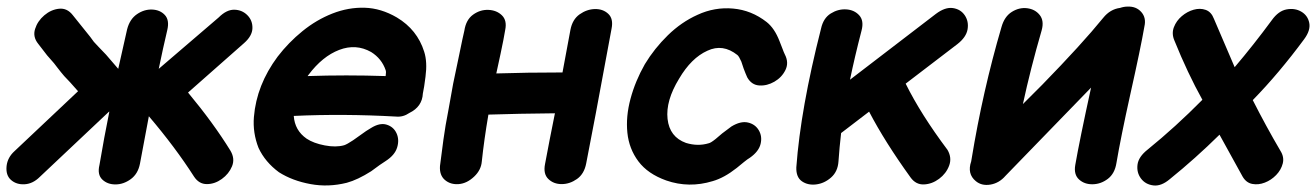

<svg xmlns="http://www.w3.org/2000/svg" viewBox="-53 -559 3997 583"><path d="M68 -22 278 -220H279Q263 -141 249 -58Q242 -29 257.5 -14Q273 1 297.5 1Q322 1 344 -15Q366 -31 372 -62Q386 -138 399 -206Q479 -112 536 -23Q551 0 575 0Q599 0 620.5 -15.5Q642 -31 651.5 -54Q661 -77 647 -101Q596 -184 518 -278L688 -428Q713 -450 713.5 -473.5Q714 -497 698 -513Q682 -529 658.5 -529.5Q635 -530 611 -506L429 -350Q442 -413 455 -468Q462 -498 447.5 -513.5Q433 -529 409 -530Q385 -531 363 -516Q341 -501 333 -470L306 -350L269 -393Q249 -414 246 -417Q243 -420 232 -432L221 -447L168 -513Q151 -535 126.5 -532.5Q102 -530 81.5 -512.5Q61 -495 53.5 -471Q46 -447 63 -426L90 -391L111 -367L121 -354L132 -340L142 -328L160 -309L184 -282L-9 -100Q-30 -81 -33 -55Q-36 -27 -19.5 -12.5Q-3 2 22 0.5Q47 -1 68 -22Z M890 0Q944 10 1000 -4Q1033 -13 1074 -39L1100 -58Q1112 -66 1118 -70Q1146 -88 1153 -111.5Q1160 -135 1151 -154.5Q1142 -174 1121 -180.5Q1100 -187 1073 -170Q1059 -162 1043 -150L1019 -133Q1001 -121 992 -118Q967 -111 933 -117.5Q899 -124 878 -138Q842 -163 839 -207Q990 -214 1150 -205Q1171 -203 1190 -216Q1229 -235 1231 -275Q1232 -283 1235 -297L1239 -326Q1245 -371 1235 -402Q1214 -469 1152 -506Q1104 -534 1054.5 -535.5Q1005 -537 956.5 -518Q908 -499 865.5 -464.5Q823 -430 790 -387Q726 -301 718 -204Q714 -156 732 -110Q752 -67 794 -36Q835 -10 890 0ZM881 -328 884 -332Q926 -388 977 -407.5Q1028 -427 1074 -401Q1106 -381 1118 -346Q1120 -341 1118 -328Q998 -332 881 -328Z M1387 -23Q1408 -43 1410 -69Q1417 -135 1430 -211Q1522 -214 1632 -215Q1615 -131 1602 -61Q1596 -31 1612 -15.5Q1628 0 1652.5 0Q1677 0 1699 -15.5Q1721 -31 1727 -63Q1747 -163 1804 -472Q1810 -502 1794 -517Q1778 -532 1753.5 -531.5Q1729 -531 1707 -515.5Q1685 -500 1679 -468L1655 -339Q1547 -339 1454 -336L1467 -396Q1477 -443 1481 -468Q1487 -497 1471 -512.5Q1455 -528 1430 -529Q1405 -530 1383.5 -514.5Q1362 -499 1357 -466Q1353 -450 1341 -391Q1329 -332 1323 -305L1309 -227Q1299 -176 1293.5 -135.5Q1288 -95 1283 -55Q1281 -27 1298 -12.5Q1315 2 1340 0Q1365 -2 1387 -23Z M2111 -9Q2146 -19 2184 -49L2206 -67Q2217 -76 2224 -80Q2251 -99 2256.5 -122Q2262 -145 2251 -163.5Q2240 -182 2218 -187Q2196 -192 2168 -175Q2157 -167 2140 -154L2120 -137Q2105 -125 2099 -124Q2066 -114 2030 -125Q1980 -143 1974 -198Q1968 -253 2009 -320Q2046 -383 2095 -405Q2142 -427 2186 -392Q2191 -388 2198 -372L2205 -351Q2211 -335 2216 -324Q2229 -301 2252.5 -299.5Q2276 -298 2298.5 -311Q2321 -324 2332 -346.5Q2343 -369 2330 -394Q2327 -400 2323 -411L2314 -434Q2299 -473 2275 -492Q2229 -528 2173 -533Q2117 -538 2065 -514Q2016 -492 1975 -452Q1934 -412 1905 -364Q1876 -313 1861.5 -259Q1847 -205 1852 -156Q1857 -107 1885.5 -69Q1914 -31 1970 -11Q2039 13 2111 -9Z M2712 -20Q2728 2 2752.5 1Q2777 0 2798.5 -16Q2820 -32 2829 -56Q2838 -80 2824 -104Q2743 -212 2697 -305L2854 -425Q2881 -446 2885 -470Q2889 -494 2876.5 -512.5Q2864 -531 2840.5 -534.5Q2817 -538 2789 -517L2528 -317Q2542 -385 2563 -466Q2571 -496 2556 -512.5Q2541 -529 2516.5 -530.5Q2492 -532 2469.5 -518Q2447 -504 2440 -472Q2378 -229 2365 -51Q2364 -21 2382 -8.5Q2400 4 2425 1Q2450 -2 2470.5 -20Q2491 -38 2493 -69Q2496 -112 2501 -155L2586 -220Q2634 -128 2712 -20Z M2910 -9Q2928 6 2954.5 1.5Q2981 -3 3000 -25Q3014 -40 3195 -226L3260 -293Q3225 -133 3212 -58Q3207 -29 3223.5 -14Q3240 1 3265 0.5Q3290 0 3311 -16Q3332 -32 3337 -64Q3350 -141 3379 -272Q3411 -415 3422 -479Q3428 -505 3412.5 -522.5Q3397 -540 3371 -539Q3360 -539 3348 -535Q3318 -531 3297 -505Q3232 -425 3112 -302L3053 -243Q3076 -350 3110 -467Q3118 -496 3104 -513.5Q3090 -531 3066 -534Q3042 -537 3019.5 -523Q2997 -509 2988 -477Q2931 -283 2897 -75L2896 -69Q2883 -31 2910 -9Z M3499 -15Q3577 -78 3650 -150L3720 -23Q3731 -4 3749.5 -0.5Q3768 3 3787.5 -4.5Q3807 -12 3822 -27.5Q3837 -43 3842 -62.5Q3847 -82 3835 -101Q3791 -176 3751 -255Q3831 -337 3907 -440Q3927 -467 3922.5 -489.5Q3918 -512 3898.5 -523.5Q3879 -535 3854 -530.5Q3829 -526 3809 -498Q3753 -422 3696 -355L3633 -502Q3625 -523 3608 -529Q3591 -535 3571.5 -529.5Q3552 -524 3535.5 -510Q3519 -496 3511.5 -476.5Q3504 -457 3513 -436Q3553 -337 3598 -256Q3517 -174 3432 -105Q3404 -83 3401 -59Q3398 -35 3411.5 -17Q3425 1 3449 4Q3473 7 3499 -15Z"/></svg>

Font: Balsamiq Sans
Style: Bold Italic
Weight: 700
Italic angle: -12°
Designer: Michael Angeles
Foundry: Balsamiq SRL
Version: Version 1.020; ttfautohint (v1.8.4.7-5d5b);gftools[0.9.26]